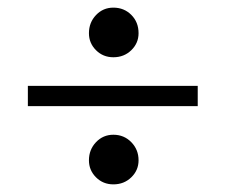

<svg xmlns="http://www.w3.org/2000/svg" viewBox="-20 -565 590 503"><path d="M213 -145Q213 -173 231.5 -192.5Q250 -212 277 -212Q305 -212 324 -192.5Q343 -173 343 -145Q343 -119 324 -100.5Q305 -82 277 -82Q250 -82 231.5 -100.5Q213 -119 213 -145ZM213 -478Q213 -506 231.5 -525.5Q250 -545 277 -545Q305 -545 324 -526Q343 -507 343 -478Q343 -452 324 -433.5Q305 -415 277 -415Q250 -415 231.5 -433.5Q213 -452 213 -478ZM498 -340V-287H53V-340Z"/></svg>

Font: Kolar Light
Style: Regular
Weight: 300
Designer: Ramakrishna Saiteja (Kannada); Shiva Nallaperumal (Latin)
Foundry: Indian Type Foundry
Version: Version 1.001;PS 1.0;hotconv 1.0.88;makeotf.lib2.5.647800